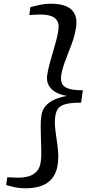

<svg xmlns="http://www.w3.org/2000/svg" viewBox="-20 -864 508 1037"><path d="M252.5 -844Q334 -844 367 -811Q400 -778 391 -717Q386 -682.5 374.8 -648.5Q363.5 -614.5 350.2 -581.8Q337 -549 326 -517.8Q315 -486.5 310.5 -457.5Q307 -433.5 313.8 -415Q320.5 -396.5 347 -386.5Q373.5 -376.5 427.5 -376.5L418 -309.5Q363.5 -309.5 334.8 -301.8Q306 -294 294.2 -278Q282.5 -262 279 -238.5Q274.5 -209 277.5 -177.2Q280.5 -145.5 285.8 -111.8Q291 -78 293.8 -43.2Q296.5 -8.5 291.5 26Q282.5 87.5 240 120.2Q197.5 153 115 153Q87 153 63.2 148Q39.5 143 13 135.5L19.5 93Q24.5 93.5 37.8 94.2Q51 95 64 95.2Q77 95.5 82 95.5Q108.5 95.5 133.8 88.5Q159 81.5 177 63.2Q195 45 200 11Q203.5 -12.5 203 -44.2Q202.5 -76 201.2 -111Q200 -146 199.8 -179.2Q199.5 -212.5 203.5 -239.5Q208 -272.5 228.5 -294.2Q249 -316 279.5 -328.5Q310 -341 343 -346Q311 -350.5 284.8 -364Q258.5 -377.5 244.5 -400.5Q230.5 -423.5 234.5 -456.5Q238.5 -483 247 -515.5Q255.5 -548 265.5 -581.5Q275.5 -615 283.8 -646Q292 -677 295 -700.5Q300.5 -735.5 287.8 -753.8Q275 -772 252 -778.8Q229 -785.5 201.5 -785.5Q196 -785.5 182.8 -785Q169.5 -784.5 156.5 -784Q143.5 -783.5 138.5 -782.5L144 -825.5Q172.5 -833 198.2 -838.5Q224 -844 252.5 -844Z"/></svg>

Font: Merriweather 36pt
Style: Italic
Weight: 400
Italic angle: -7.8°
Version: Version 2.101